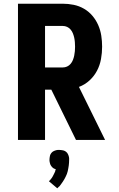

<svg xmlns="http://www.w3.org/2000/svg" viewBox="-20 -755 640 1036"><path d="M390 0 257 -271H223V0H77V-735H318Q348 -735 377.5 -729Q407 -723 433 -708Q459 -693 478.5 -670Q498 -647 510 -619.5Q522 -592 526.5 -562.5Q531 -533 531 -503Q531 -470 525 -436.5Q519 -403 503.5 -373.5Q488 -344 463 -321Q438 -298 406 -286L547 0ZM223 -391H318Q331 -391 342 -396Q353 -401 361 -410.5Q369 -420 373.5 -431.5Q378 -443 380.5 -455Q383 -467 384 -479Q385 -491 385 -503Q385 -515 384 -527.5Q383 -540 380.5 -551.5Q378 -563 373.5 -574.5Q369 -586 361 -595.5Q353 -605 342 -610Q331 -615 318 -615H223ZM289 261 244 223Q248 219 251.5 215Q255 211 258 207Q261 203 263.5 198.5Q266 194 268.5 189Q271 184 274 178Q277 172 278 169V167L281 158Q277 157 273.5 155.5Q270 154 267 152Q264 150 261.5 147Q259 144 256.5 141Q254 138 252.5 134.5Q251 131 250 127.5Q249 124 248 119Q247 114 247 112V107Q247 103 247.5 99Q248 95 248.5 91.5Q249 88 250 84Q251 80 253 76.5Q255 73 257.5 70Q260 67 263 64.5Q266 62 269.5 60.5Q273 59 276.5 57.5Q280 56 285 55Q290 54 292 54H300Q304 54 308 54.5Q312 55 315.5 55.5Q319 56 323 57Q327 58 330.5 60Q334 62 337 64.5Q340 67 342.5 70Q345 73 346.5 76.5Q348 80 349.5 83.5Q351 87 352 92Q353 97 353 99V107Q353 115 352.5 122.5Q352 130 351 138Q350 146 348.5 153.5Q347 161 345.5 168.5Q344 176 341 183.5Q338 191 334.5 198Q331 205 327.5 211.5Q324 218 319.5 224.5Q315 231 309 239.5Q303 248 301 250L297 253Z"/></svg>

Font: Iosevka Aile Heavy
Style: Regular
Weight: 900
Designer: Belleve Invis
Foundry: Belleve Invis
Version: Version 31.1.0; ttfautohint (v1.8.4)